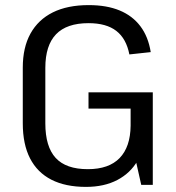

<svg xmlns="http://www.w3.org/2000/svg" viewBox="-20 -728 694 756"><path d="M318.5 7.9Q237.9 7.9 182.4 -20.4Q126.9 -48.8 98.3 -104.4Q69.7 -160.1 69.7 -242.5V-461.9Q69.7 -541 100 -595.8Q130.4 -650.6 188.1 -679.3Q245.9 -707.9 329.2 -707.9Q400.1 -707.9 450.9 -686.9Q501.7 -665.9 532.7 -624.8Q563.8 -583.6 573.5 -522.8L489.4 -513.7Q477.3 -575.9 438 -606.3Q398.7 -636.8 328.6 -636.8Q242.6 -636.8 200.6 -593Q158.5 -549.2 158.5 -460.8V-242.4Q158.5 -150.5 199.2 -106.2Q239.9 -61.9 325.9 -61.9Q408.5 -61.9 451 -105.6Q493.4 -149.4 494.3 -233L550.1 -211.5Q550.1 -144.9 522 -95.8Q493.9 -46.6 442 -19.3Q390.1 7.9 318.5 7.9ZM494.3 -186.3V-343.6L522.2 -300.3H328.5V-364.5H581.6V-0.2H536.1Z"/></svg>

Font: Pathway Extreme 8pt Thin
Style: Regular
Weight: 100
Version: Version 1.001;gftools[0.9.26]